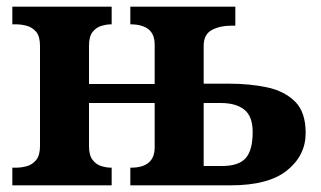

<svg xmlns="http://www.w3.org/2000/svg" viewBox="-20 -556 962 576"><path d="M17 0V-53H29Q44 -53 60.5 -57.5Q77 -62 88.5 -76Q100 -90 100 -118V-418Q100 -447 88.5 -460.5Q77 -474 60.5 -478.5Q44 -483 29 -483H17V-536H315V-483H313Q300 -483 284.5 -478.5Q269 -474 258 -460.5Q247 -447 247 -418V-304H444V-422Q444 -454 425 -468.5Q406 -483 372 -483H371V-536H686V-479H673Q640 -479 615.5 -466Q591 -453 591 -418V-305H667Q729 -305 781 -294Q833 -283 865 -251.5Q897 -220 897 -157Q897 -90 841.5 -45Q786 0 672 0H371V-53H373Q444 -53 444 -114V-247H247V-118Q247 -90 258 -76Q269 -62 284.5 -57.5Q300 -53 313 -53H315V0ZM646 -58Q696 -58 717 -81.5Q738 -105 738 -160Q738 -207 713 -227Q688 -247 642 -247H591V-58Z"/></svg>

Font: NotoSerif-Bold
Style: Regular
Weight: 700
Designer: Monotype Design Team
Foundry: Monotype Imaging Inc.
Version: Version 2.007; ttfautohint (v1.8) -l 8 -r 50 -G 200 -x 14 -D